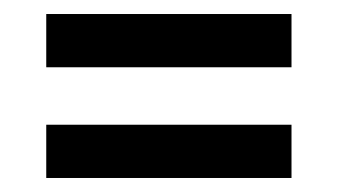

<svg xmlns="http://www.w3.org/2000/svg" viewBox="-20 -414 482 274"><path d="M46 -394H396V-318H46ZM46 -236H396V-160H46Z"/></svg>

Font: Cabin
Style: Regular
Weight: 400
Designer: Pablo Impallari
Foundry: Pablo Impallari. http://www.impallari.com Igino Marini. http://www.ikern.com
Version: Version 2.001